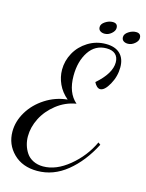

<svg xmlns="http://www.w3.org/2000/svg" viewBox="-136 -933 840 1102"><g transform="rotate(15 284.0 -382.0)"><path d="M398.9 -695.8Q332 -695.8 293.9 -638.2Q255.9 -580.6 255.9 -495.1Q255.9 -394 314 -344.2Q249.5 -333.5 198 -293Q146.5 -252.4 119.6 -199Q92.8 -145.5 92.8 -91.8Q92.8 -65.4 99.9 -41Q106.9 -16.6 121.3 5.1Q135.7 26.9 161.6 40Q187.5 53.2 221.2 53.2Q297.9 53.2 374.8 -10Q451.7 -73.2 493.2 -162.1L506.8 -151.9Q451.2 -43.5 370.8 21.7Q290.5 86.9 194.8 86.9Q106.9 86.9 53.5 34.2Q0 -18.6 0 -95.2Q0 -156.2 34.2 -213.1Q68.4 -270 128.4 -308.6Q188.5 -347.2 258.8 -354Q221.2 -385.3 202.1 -426.8Q183.1 -468.3 183.1 -512.2Q183.1 -564.9 209.2 -612.3Q235.4 -659.7 283.4 -689.5Q331.5 -719.2 389.2 -719.2Q444.3 -719.2 473.6 -690.9Q502.9 -662.6 502.9 -610.8Q502.9 -556.6 475.8 -508.3Q448.7 -460 422.9 -460Q412.1 -460 402.3 -469.2Q392.6 -478.5 386.2 -492.2Q470.2 -565.4 470.2 -630.9Q470.2 -662.1 451.9 -679Q433.6 -695.8 398.9 -695.8ZM365.2 -773.9Q349.1 -773.9 338.6 -781.5Q328.1 -789.1 328.1 -804.2Q328.1 -822.3 349.9 -836.7Q371.6 -851.1 394 -851.1Q423.8 -851.1 423.8 -823.2Q423.8 -805.7 405.3 -789.8Q386.7 -773.9 365.2 -773.9ZM508.8 -752.9Q492.7 -752.9 482.4 -760.5Q472.2 -768.1 472.2 -783.2Q472.2 -801.3 493.9 -815.7Q515.6 -830.1 538.1 -830.1Q567.9 -830.1 567.9 -801.8Q567.9 -784.2 549.1 -768.6Q530.3 -752.9 508.8 -752.9Z"/></g></svg>

Font: Dancing Script OT
Style: Regular
Weight: 400
Foundry: Pablo Impallari. www.impallari.com
Version: Version 1.000